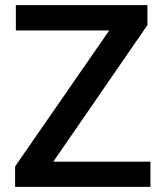

<svg xmlns="http://www.w3.org/2000/svg" viewBox="-20 -731 643 751"><path d="M42 -611.8V-710.9H556.6V-632.8L188.5 -98.6H568.4V0H39.1V-80.1L407.2 -611.8Z"/></svg>

Font: Mardoto Medium
Style: Regular
Weight: 500
Designer: Christian Robertson, Vahan Hovhannisyan
Foundry: Google
Version: Version 1.000